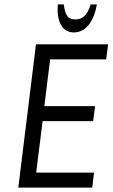

<svg xmlns="http://www.w3.org/2000/svg" viewBox="-20 -850 510 870"><path d="M398 0 406 -68H144L173 -301H402L411 -369H181L207 -581H461L470 -649H143L63 0ZM322 -762C283 -762 275 -787 269 -830H242C236 -757 259 -703 315 -703C371 -703 407 -758 419 -830H391C377 -788 360 -762 322 -762Z"/></svg>

Font: Gamestation Condensed
Style: Italic
Weight: 400
Width: 3
Designer: Jonas Hecksher
Foundry: Jonas Hecksher, Playtypeª, e-types AS
Version: Version 1.003